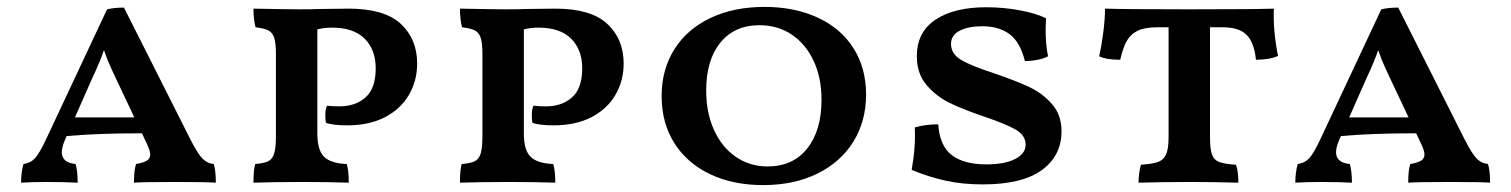

<svg xmlns="http://www.w3.org/2000/svg" viewBox="-20 -527 4375 556"><path d="M605 2Q580 0 490 0Q392 0 368 2Q368 -35 374 -52Q396 -56 405.5 -62Q415 -68 415 -80Q415 -89 407 -107L391 -141Q262 -141 173 -133L167 -119Q159 -100 159 -86Q159 -56 199 -52Q205 -30 205 2Q167 0 116 0Q73 0 41 2Q41 -28 48 -52Q69 -55 82 -69.5Q95 -84 115 -127L290 -500Q311 -505 339 -505L531 -124Q553 -81 566.5 -67.5Q580 -54 599 -52Q605 -33 605 2ZM369 -187 318 -295Q315 -301 302.5 -328Q290 -355 281 -382Q271 -351 246 -298L197 -187Z M1068 -329Q1068 -383 1036 -415Q1004 -447 941 -447Q920 -447 899 -442V-140Q899 -93 918 -73.5Q937 -54 984 -52Q990 -34 990 2Q930 0 857 0Q774 0 714 2Q714 -36 719 -52Q744 -54 756.5 -60Q769 -66 774 -82.5Q779 -99 779 -132V-370Q779 -402 774 -417.5Q769 -433 757 -439Q745 -445 720 -448Q714 -471 714 -502Q814 -500 847 -500Q885 -500 909 -501L990 -502Q1093 -502 1140.5 -458Q1188 -414 1188 -343Q1188 -293 1164 -252Q1140 -211 1094.5 -187.5Q1049 -164 985 -164Q946 -164 924 -171Q922 -179 922 -193Q922 -211 927 -221Q940 -219 963 -219Q1009 -219 1038.5 -245Q1068 -271 1068 -329Z M1666 -329Q1666 -383 1634 -415Q1602 -447 1539 -447Q1518 -447 1497 -442V-140Q1497 -93 1516 -73.5Q1535 -54 1582 -52Q1588 -34 1588 2Q1528 0 1455 0Q1372 0 1312 2Q1312 -36 1317 -52Q1342 -54 1354.5 -60Q1367 -66 1372 -82.5Q1377 -99 1377 -132V-370Q1377 -402 1372 -417.5Q1367 -433 1355 -439Q1343 -445 1318 -448Q1312 -471 1312 -502Q1412 -500 1445 -500Q1483 -500 1507 -501L1588 -502Q1691 -502 1738.5 -458Q1786 -414 1786 -343Q1786 -293 1762 -252Q1738 -211 1692.5 -187.5Q1647 -164 1583 -164Q1544 -164 1522 -171Q1520 -179 1520 -193Q1520 -211 1525 -221Q1538 -219 1561 -219Q1607 -219 1636.5 -245Q1666 -271 1666 -329Z M1896 -249Q1896 -326 1933 -384.5Q1970 -443 2037.5 -475Q2105 -507 2194 -507Q2281 -507 2348 -476Q2415 -445 2451.5 -387.5Q2488 -330 2488 -253Q2488 -176 2451 -116.5Q2414 -57 2346.5 -24Q2279 9 2190 9Q2102 9 2035.5 -23Q1969 -55 1932.5 -113Q1896 -171 1896 -249ZM2359 -238Q2359 -302 2336 -351Q2313 -400 2272.5 -427Q2232 -454 2179 -454Q2107 -454 2066 -403.5Q2025 -353 2025 -265Q2025 -201 2047.5 -151Q2070 -101 2110.5 -73Q2151 -45 2203 -45Q2276 -45 2317.5 -97Q2359 -149 2359 -238Z M2620 -35Q2632 -101 2629 -158Q2660 -167 2697 -167Q2701 -105 2736 -78Q2771 -51 2836 -51Q2889 -51 2919.5 -66.5Q2950 -82 2950 -108Q2950 -135 2921.5 -151.5Q2893 -168 2831 -189Q2769 -210 2730 -229Q2691 -248 2663 -281Q2635 -314 2635 -364Q2635 -434 2689 -470Q2743 -506 2836 -506Q2886 -506 2934 -497Q2982 -488 3009 -474L3008 -443Q3008 -396 3015 -364Q3002 -357 2983.5 -353.5Q2965 -350 2948 -350Q2934 -406 2903 -428.5Q2872 -451 2825 -451Q2784 -451 2759 -438Q2734 -425 2734 -400Q2734 -370 2765 -352.5Q2796 -335 2861 -314Q2922 -293 2960.5 -275Q2999 -257 3026.5 -225.5Q3054 -194 3054 -147Q3054 -76 2997 -34.5Q2940 7 2826 7Q2768 7 2719.5 -3.5Q2671 -14 2620 -35Z M3681 -365Q3656 -354 3617 -354Q3612 -404 3590 -426Q3568 -448 3521 -448H3484V-130Q3484 -96 3489.5 -80Q3495 -64 3510.5 -58Q3526 -52 3559 -50Q3566 -33 3566 2Q3494 0 3428 0Q3347 0 3277 2Q3277 -11 3279 -26Q3281 -41 3284 -50Q3317 -52 3333.5 -58Q3350 -64 3357 -80.5Q3364 -97 3364 -130V-448H3332Q3295 -448 3274.5 -438Q3254 -428 3243 -408.5Q3232 -389 3224 -354Q3183 -354 3163 -364Q3170 -395 3175 -434Q3180 -473 3180 -502Q3240 -500 3425 -500Q3610 -500 3669 -502Q3666 -439 3681 -365Z M4295 2Q4270 0 4180 0Q4082 0 4058 2Q4058 -35 4064 -52Q4086 -56 4095.5 -62Q4105 -68 4105 -80Q4105 -89 4097 -107L4081 -141Q3952 -141 3863 -133L3857 -119Q3849 -100 3849 -86Q3849 -56 3889 -52Q3895 -30 3895 2Q3857 0 3806 0Q3763 0 3731 2Q3731 -28 3738 -52Q3759 -55 3772 -69.5Q3785 -84 3805 -127L3980 -500Q4001 -505 4029 -505L4221 -124Q4243 -81 4256.5 -67.5Q4270 -54 4289 -52Q4295 -33 4295 2ZM4059 -187 4008 -295Q4005 -301 3992.5 -328Q3980 -355 3971 -382Q3961 -351 3936 -298L3887 -187Z"/></svg>

Font: Vollkorn SC SemiBold
Style: Regular
Weight: 600
Designer: Friedrich Althausen
Foundry: Friedrich Althausen
Version: Version 4.015